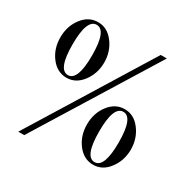

<svg xmlns="http://www.w3.org/2000/svg" viewBox="-182 -923 1122 1145"><g transform="rotate(30 379.5 -350.5)"><path d="M181 -726C226 -726 248 -668 248 -553C248 -438 226 -380 181 -380C136 -380 114 -438 114 -553C114 -668 136 -726 181 -726ZM332 -553C332 -604 317 -649 288 -687C259 -725 224 -744 181 -744C138 -744 102 -725 73 -687C44 -649 30 -604 30 -553C30 -502 44 -457 73 -419C102 -381 138 -362 181 -362C224 -362 259 -381 288 -419C317 -457 332 -502 332 -553ZM578 -10C533 -10 511 -68 511 -183C511 -298 533 -356 578 -356C623 -356 645 -298 645 -183C645 -68 623 -10 578 -10ZM729 -183C729 -234 714 -279 685 -317C656 -355 621 -374 578 -374C535 -374 499 -355 470 -317C441 -279 427 -234 427 -183C427 -132 441 -87 470 -49C499 -11 535 8 578 8C621 8 656 -11 685 -49C714 -87 729 -132 729 -183ZM601 -761 94 60H135L643 -761Z"/></g></svg>

Font: GFS Fleischman
Style: Regular
Weight: 400
Designer: George Matthiopoulos
Foundry: George Matthiopoulos
Version: Version 1.0